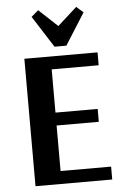

<svg xmlns="http://www.w3.org/2000/svg" viewBox="-57 -880 585 920"><g transform="rotate(-5 235.0 -419.5)"><path d="M445 -62V0H76V-613H428V-551H202V-343H405V-281H202V-62ZM162 -839 252 -755 345 -839 378 -810 282 -658H225L128 -810Z"/></g></svg>

Font: Arya
Style: Bold
Weight: 700
Designer: Eduardo Rodriguez Tunni, Modular Infotech
Foundry: Eduardo Rodriguez Tunni, Modular Infotech
Version: Version 1.002